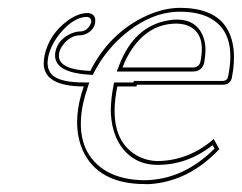

<svg xmlns="http://www.w3.org/2000/svg" viewBox="-20 -459 616 489"><path d="M292 -287.1H473.1Q486.8 -288.6 490.2 -300.8Q506.8 -379.4 451.7 -396Q440.9 -398.9 429.7 -398.9Q360.4 -398.9 316.4 -334.5Q301.8 -313.5 292 -287.1ZM130.9 -325.2Q123.5 -292 173.8 -282.2Q189.9 -279.3 210 -278.3Q258.8 -375 352.1 -418.5Q397.5 -439 438.5 -439Q562 -439 574.7 -335Q578.6 -300.3 570.3 -259.8Q565.4 -243.7 548.8 -243.2H328.6Q328.1 -240.7 327.6 -238.8H278.8Q252.4 -108.4 326.7 -64Q352.1 -49.3 381.3 -48.8Q460.9 -49.8 524.4 -105L538.6 -79.1Q460.9 2.9 362.3 9.8Q355 10.3 349.1 9.8Q229.5 9.8 190.4 -76.7Q167.5 -129.4 182.1 -199.2Q186.5 -219.7 193.4 -238.8Q90.8 -239.3 91.3 -298.3Q91.8 -307.6 93.3 -316.9Q105 -372.1 153.3 -407.2Q179.2 -425.3 201.7 -425.8Q220.7 -425.8 222.7 -408.7Q222.7 -404.3 222.2 -399.9Q217.8 -380.4 196.8 -371.6Q189.9 -369.1 184.6 -369.1Q158.2 -369.1 139.6 -343.3Q132.8 -334 130.9 -325.2ZM277.3 -276.9 282.7 -290.5Q320.8 -392.6 409.2 -407.2Q420.4 -409.2 429.7 -409.2Q479 -409.2 496.6 -368.2Q503.4 -351.6 503.4 -331.1Q502.9 -315.4 500 -298.8Q494.1 -277.8 473.1 -276.9ZM121.1 -327.1Q127.9 -359.4 162.1 -374Q174.3 -378.9 184.6 -378.9Q200.7 -378.9 210 -396.5Q211.4 -399.9 212.4 -401.9Q213.4 -414.6 201.7 -416Q168.5 -416 133.3 -374.5Q109.9 -345.7 103 -314.9Q93.3 -268.6 135.7 -255.9Q141.6 -254.4 147 -252.9Q166.5 -249 193.4 -249H207.5L203.1 -235.8Q196.3 -215.8 191.9 -196.8Q168.5 -86.4 235.8 -33.2Q262.7 -12.7 299.8 -4.9Q323.2 0 349.1 0Q447.3 -1.5 526.4 -80.6L521.5 -89.4Q458 -39.1 381.3 -39.1Q320.3 -39.1 286.6 -88.9Q262.7 -125.5 262.2 -179.7Q262.7 -208.5 269 -241.2L270.5 -249H319.8L320.8 -252.9H548.8Q558.6 -254.4 560.5 -262.2Q585.9 -381.8 506.8 -417Q494.1 -422.4 480 -425.3Q460.4 -429.2 438.5 -429.2Q361.3 -429.2 288.1 -363.8Q245.1 -324.7 219.2 -273.9L216.3 -268.1L210 -268.6Q111.3 -273.9 121.1 -327.1Z"/></svg>

Font: Linux Biolinum Outline O
Style: Italic
Weight: 400
Italic angle: -12°
Designer: Philipp H. Poll
Foundry: Philipp H. Poll
Version: Version 0.6.2